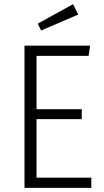

<svg xmlns="http://www.w3.org/2000/svg" viewBox="-20 -905 501 925"><path d="M407 -636H156V-379H374V-331H156V-49H420V0H98V-685H414ZM357 -835 178 -758 162 -791 332 -885Z"/></svg>

Font: Fira Sans Condensed Light
Style: Regular
Weight: 300
Width: 3
Designer: bBox Type GmbH & Carrois Corporate GbR & Edenspiekermann AG
Foundry: bBox Type GmbH & Carrois Corporate GbR & Edenspiekermann AG
Version: Version 4.301